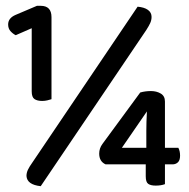

<svg xmlns="http://www.w3.org/2000/svg" viewBox="-20 -634 650 660"><path d="M89 -537 34 -513Q24 -518 16 -527Q8 -536 8 -550Q8 -572 34 -583L107 -614H120Q157 -614 157 -575V-293Q151 -291 142.5 -289Q134 -287 125 -287Q108 -287 98.5 -293.5Q89 -300 89 -320ZM481 -69H343Q321 -79 321 -106Q321 -124 332 -139L462 -316Q479 -321 499 -321Q518 -321 532.5 -312.5Q547 -304 547 -285V-126H593Q599 -115 599 -99Q599 -83 591.5 -76Q584 -69 573 -69H547V-1Q534 4 515 4Q498 4 489.5 -2Q481 -8 481 -28ZM483 -184Q483 -197 483.5 -215.5Q484 -234 485 -251L399 -126H483ZM453 -611Q476 -609 488.5 -600Q501 -591 501 -576Q501 -565 496.5 -555Q492 -545 483 -531L120 6Q73 1 71 -29Q71 -40 76 -50.5Q81 -61 91 -75Z"/></svg>

Font: Baloo Da 2 Medium
Style: Regular
Weight: 500
Designer: Noopur Datye, Sulekha Rajkumar and Ek Type
Foundry: Ek Type
Version: Version 1.640;hotconv 1.0.111;makeotfexe 2.5.65597; ttfautoh